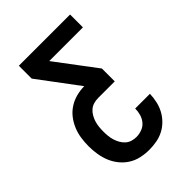

<svg xmlns="http://www.w3.org/2000/svg" viewBox="-215 -617 930 930"><g transform="rotate(-45 250.0 -152.5)"><path d="M248 215Q220 215 192.5 209Q165 203 141.5 188.5Q118 174 100 152Q82 130 71.5 104.5Q61 79 56.5 51Q52 23 52 -5Q52 -32 56 -59.5Q60 -87 70.5 -112.5Q81 -138 98 -160Q115 -182 138.5 -197Q162 -212 189 -219Q216 -226 243 -226L89 -432V-520H440V-432H209L364 -226V-138H250Q234 -138 219 -133.5Q204 -129 192.5 -119Q181 -109 173 -95Q165 -81 160.5 -66Q156 -51 154.5 -35.5Q153 -20 153 -5Q153 10 154.5 25.5Q156 41 160.5 55.5Q165 70 172.5 83.5Q180 97 191.5 107.5Q203 118 218 122.5Q233 127 248 127Q267 127 286 120Q305 113 317.5 98Q330 83 335.5 64Q341 45 341 25H442Q441 51 435.5 76Q430 101 418 123.5Q406 146 387.5 164.5Q369 183 346.5 194.5Q324 206 298.5 210.5Q273 215 248 215Z"/></g></svg>

Font: Iosevka Custom Semibold
Style: Regular
Weight: 600
Designer: Belleve Invis
Foundry: Belleve Invis
Version: Version 27.0.2; ttfautohint (v1.8.4)